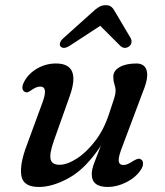

<svg xmlns="http://www.w3.org/2000/svg" viewBox="-20 -714 638 744"><path d="M526 -96.5Q534 -92 534.2 -80.5Q534.5 -69 526 -56.5Q506.5 -26.5 470 -8Q433.5 10.5 397.5 10.5Q335.5 10.5 335.5 -39Q335.5 -57.5 345.2 -82.8Q355 -108 371 -149.5Q312.5 -61 248.5 -25.2Q184.5 10.5 131 10.5Q70 10.5 62.8 -33Q55.5 -76.5 83.5 -150.5L144.5 -316.5Q167.5 -378.5 136.5 -378.5Q128.5 -378.5 120.8 -375.5Q113 -372.5 102 -365Q94 -359 87.8 -356.8Q81.5 -354.5 74.5 -359Q59 -370 74.5 -399Q91 -429.5 124.5 -448.8Q158 -468 197 -468Q295.5 -468 250 -341L188 -166.5Q171 -117.5 176.2 -96.5Q181.5 -75.5 210.5 -75.5Q240 -75.5 277.5 -99.5Q315 -123.5 349.2 -168.2Q383.5 -213 403 -274Q417.5 -317 422.8 -334Q428 -351 428 -362Q428 -373.5 423.5 -387Q419 -400.5 419 -416.5Q419 -440 443.5 -454Q468 -468 508.5 -468Q541 -468 548.5 -440Q556 -412 534 -359L454 -146Q438 -105 440 -89.8Q442 -74.5 459 -74.5Q472.5 -74.5 495 -89.5Q505 -95.5 512.2 -98Q519.5 -100.5 526 -96.5ZM250.5 -537Q226.5 -521.5 214.5 -534Q210.5 -538.5 212.5 -547.2Q214.5 -556 225.5 -566L337.5 -666.5Q351.5 -680 363.5 -687Q375.5 -694 390 -694Q404 -694 412 -687Q420 -680 427 -666.5L486.5 -566Q491.5 -556 489 -547.2Q486.5 -538.5 480 -534Q461.5 -521.5 445.5 -537L368.5 -614Z"/></svg>

Font: Fraunces 9pt S100
Style: Italic
Weight: 400
Italic angle: -16°
Version: Version 1.000; ttfautohint (v1.8.3)